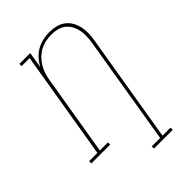

<svg xmlns="http://www.w3.org/2000/svg" viewBox="-291 -851 1164 1164"><g transform="rotate(-45 291.0 -269.0)"><path d="M314 205V186H386L502 -515Q506 -540 507 -566Q508 -592 503 -616Q498 -640 486.5 -661Q475 -682 456 -697Q437 -712 412.5 -718Q388 -724 363 -724Q339 -724 314 -719Q289 -714 266.5 -702Q244 -690 225 -671.5Q206 -653 192.5 -630.5Q179 -608 171.5 -584.5Q164 -561 160 -536L74 -19H143V0H-18V-19H53L169 -716H100V-735H193L176 -631Q189 -657 209.5 -679.5Q230 -702 255.5 -716.5Q281 -731 309 -737Q337 -743 364 -743Q393 -743 420 -736.5Q447 -730 468.5 -714Q490 -698 503.5 -674.5Q517 -651 523 -624Q529 -597 528 -568.5Q527 -540 522 -512L406 186H475V205Z"/></g></svg>

Font: Iosevka Curly Slab ThExObl
Style: Regular
Weight: 100
Width: 7
Italic angle: -9°
Monospace: yes
Designer: Belleve Invis
Foundry: Belleve Invis
Version: Version 11.1.0; ttfautohint (v1.8.3)